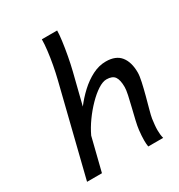

<svg xmlns="http://www.w3.org/2000/svg" viewBox="-180 -888 940 1008"><g transform="rotate(-30 289.5 -383.5)"><path d="M515.1 0H424.8Q421.9 -15.6 421.9 -37.6Q421.9 -64 425.8 -99.1Q428.2 -120.6 435.8 -153.1Q443.4 -185.5 452.1 -220.7Q460.9 -255.9 467.3 -285.9Q473.6 -315.9 473.6 -332Q473.6 -375.5 459.7 -395.3Q445.8 -415 410.2 -415Q387.7 -415 357.9 -395.8Q328.1 -376.5 296.9 -344.5Q265.6 -312.5 238.5 -274.7Q211.4 -236.8 193.8 -199.2L144 0H53.7L188 -539.6Q197.3 -576.7 205.1 -618.7Q212.9 -660.6 217.5 -699.7Q222.2 -738.8 222.2 -766.6H314.9Q314.9 -745.1 309.8 -705.8Q304.7 -666.5 296.4 -621.8Q288.1 -577.1 278.8 -539.6L231.9 -353Q260.3 -390.6 296.1 -423.8Q332 -457 372.3 -477.5Q412.6 -498 454.1 -498Q514.6 -498 543 -462.4Q571.3 -426.8 571.3 -363.8Q571.3 -343.8 563.7 -309.3Q556.2 -274.9 545.9 -236.3Q535.6 -197.8 526.6 -165Q517.6 -132.3 515.1 -116.2Q512.7 -98.1 511 -81.5Q509.3 -64.9 509.3 -49.8Q509.3 -22 515.1 0Z"/></g></svg>

Font: Andika
Style: Italic
Weight: 400
Italic angle: -14°
Designer: Victor Gaultney, Annie Olsen, Julie Remington, Don Collingsworth, Eric Hays, Becca Hirsbrunner
Foundry: SIL International
Version: Version 6.101